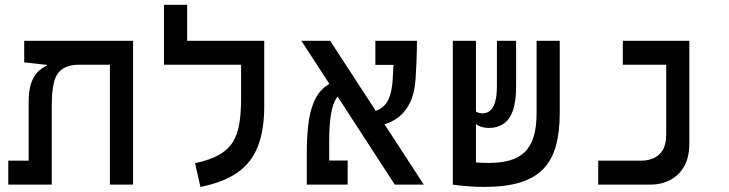

<svg xmlns="http://www.w3.org/2000/svg" viewBox="-20 -752 2970 782"><path d="M522 0H427.7V-585.9H522ZM170.9 -484.9V-520.5L308.6 -488.8Q259.3 -488.8 233.9 -470.7Q208.5 -452.6 199.7 -416.5Q190.9 -380.4 190.9 -326.2V0H96.7V-335.4Q96.7 -382.3 106.4 -411.6Q116.2 -440.9 133.1 -458.3Q149.9 -475.6 170.9 -484.9ZM521.5 -585.9V-488.3H165L78.6 -498V-585.9ZM169.9 -97.7V0H13.7V-97.7Z M1056.2 -585.9V-488.3H647.9V-585.9ZM742.2 -548.8H647.9V-732.4H742.2ZM961.9 -585.9H1056.2V-318.4Q1056.2 -222.2 1030.3 -155.8Q1004.4 -89.4 947.3 -49.3Q890.1 -9.3 796.4 9.3L774.4 -87.4Q834 -100.1 870.8 -120.6Q907.7 -141.1 927.5 -172.1Q947.3 -203.1 954.6 -247.1Q961.9 -291 961.9 -351.1Z M1587.9 0 1207.5 -585.9H1324.7L1706.1 0ZM1260.7 0V-98.1H1396V0ZM1229.5 0Q1229.5 -15.1 1229.5 -47.4Q1229.5 -79.6 1229.5 -130.9Q1229.5 -188 1235.1 -239.7Q1240.7 -291.5 1256.6 -332.3Q1272.5 -373 1303.5 -398.2Q1334.5 -423.3 1385.3 -427.2L1397.9 -381.8Q1369.6 -378.4 1352.8 -355.7Q1335.9 -333 1328.4 -289.1Q1320.8 -245.1 1320.8 -177.7Q1320.8 -152.3 1320.8 -124.8Q1320.8 -97.2 1320.8 -71.5Q1320.8 -45.9 1320.8 -26.9Q1320.8 -7.8 1320.8 0ZM1474.1 -235.8 1465.3 -294.4Q1503.9 -294.4 1527.8 -308.3Q1551.8 -322.3 1564 -351.1Q1576.2 -379.9 1579.1 -424.3Q1581.5 -463.4 1583.7 -505.4Q1585.9 -547.4 1585.9 -585.9H1678.2Q1678.2 -547.4 1676.5 -506.1Q1674.8 -464.8 1672.9 -434.1Q1669.4 -375.5 1651.4 -337.2Q1633.3 -298.8 1605.5 -276.6Q1577.6 -254.4 1543.7 -245.1Q1509.8 -235.8 1474.1 -235.8ZM1508.8 -487.8V-585.9H1673.8L1653.3 -487.8Z M1951.7 9.3Q1917.5 9.3 1881.8 6.3Q1846.2 3.4 1824.7 0L1847.2 -98.1Q1850.6 -96.7 1863.8 -95.2Q1877 -93.8 1895.8 -92Q1914.6 -90.3 1934.1 -89.4Q1953.6 -88.4 1969.2 -88.4Q2018.1 -88.4 2054.9 -98.4Q2091.8 -108.4 2116.2 -131.6Q2140.6 -154.8 2153.1 -194.1Q2165.5 -233.4 2165.5 -292V-585.9H2259.8V-291.5Q2259.8 -214.4 2244.1 -157.7Q2228.5 -101.1 2192.9 -64Q2157.2 -26.9 2098.1 -8.8Q2039.1 9.3 1951.7 9.3ZM1918.5 0.5 1824.2 -0.5V-585.9H1918.5ZM1971.7 -231Q1944.8 -231 1928 -240.7Q1911.1 -250.5 1897 -262.7L1914.1 -301.3Q1920.9 -295.4 1928.5 -293Q1936 -290.5 1946.8 -290.5Q1962.4 -290.5 1975.3 -300.5Q1988.3 -310.5 1996.1 -335.2Q2003.9 -359.9 2003.9 -403.3V-585.9H2082V-399.9Q2082 -336.9 2068.4 -300Q2054.7 -263.2 2029.8 -247.1Q2004.9 -231 1971.7 -231Z M2416.5 0V-97.7H2592.3Q2619.1 -97.7 2642.1 -107.7Q2665 -117.7 2679.2 -140.9Q2693.4 -164.1 2693.4 -203.6V-585.9H2787.6V-168Q2787.6 -110.8 2766.1 -73.7Q2744.6 -36.6 2708.5 -18.3Q2672.4 0 2628.9 0ZM2516.6 -488.3V-585.9H2775.9V-488.3Z"/></svg>

Font: Cascadia Code
Style: Regular
Weight: 400
Designer: Aaron Bell
Foundry: Saja Typeworks
Version: Version 2404.023